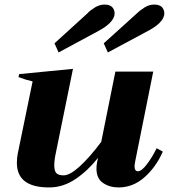

<svg xmlns="http://www.w3.org/2000/svg" viewBox="-20 -812 741 842"><path d="M237 -582 219 -622 364 -754Q372 -764 394 -778Q416 -792 438 -792Q464 -792 474.5 -778Q485 -764 482 -746Q475 -711 415 -678ZM700 -746Q693 -711 632 -678L453 -582L435 -622L581 -754Q593 -766 613.5 -779Q634 -792 656 -792Q682 -792 692.5 -778Q703 -764 700 -746ZM667 -162 694 -147Q664 -79 613.5 -34.5Q563 10 500 10Q461 10 432 -9.5Q403 -29 403 -73Q403 -86 406 -102L410 -120Q366 -64 311.5 -27Q257 10 195 10Q54 10 54 -98Q54 -119 58 -139L123 -455Q95 -461 61 -474L64 -487L300 -510L225 -142Q218 -110 218 -87Q218 -62 227.5 -52.5Q237 -43 259 -43Q287 -43 331 -83.5Q375 -124 424 -190L486 -498H652L574 -110Q570 -90 570 -83Q570 -61 585 -61Q601 -61 624.5 -92Q648 -123 667 -162Z"/></svg>

Font: Trirong ExtraBold
Style: Italic
Weight: 800
Italic angle: -12°
Designer: Katatrad Team
Foundry: CadsonDemak
Version: Version 1.001